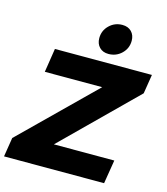

<svg xmlns="http://www.w3.org/2000/svg" viewBox="-149 -1048 999 1151"><g transform="rotate(15 350.0 -472.5)"><path d="M715 -701 696 -582 255 -147H630L606 0H-15L4 -119L446 -553H90L113 -701ZM545 -867Q545 -820 511.5 -787.5Q478 -755 430 -755Q395 -755 374 -776.5Q353 -798 353 -833Q353 -880 386.5 -912.5Q420 -945 467 -945Q503 -945 524 -923.5Q545 -902 545 -867Z"/></g></svg>

Font: Gontserrat
Style: Bold Italic
Weight: 700
Italic angle: -11.3°
Designer: Julieta Ulanovsky
Foundry: Julieta Ulanovsky
Version: Version 6.001